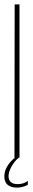

<svg xmlns="http://www.w3.org/2000/svg" viewBox="-27 -720 149 877"><path d="M62 0H59Q40 15 25.5 41Q11 67 12 88Q15 121 53 121Q82 121 100 106V124Q78 137 48 137Q-4 135 -7 91Q-10 43 41 0H39L40 -700H62Z"/></svg>

Font: Bebas Neue Light
Style: Regular
Weight: 300
Designer: Ryoichi Tsunekawa
Foundry: Ryoichi Tsunekawa
Version: Version 001.003; ttfautohint (v1.5.65-e2d9)